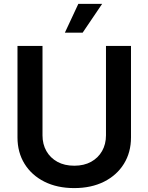

<svg xmlns="http://www.w3.org/2000/svg" viewBox="-20 -966 770 997"><path d="M365.2 10.7Q276.9 10.7 210.4 -22.7Q144 -56.2 107.4 -115.5Q70.8 -174.8 70.8 -252.4V-727.5H200.7V-263.2Q200.7 -217.3 220.9 -181.6Q241.2 -146 278.1 -125.7Q314.9 -105.5 365.7 -105.5Q416 -105.5 452.9 -125.7Q489.7 -146 510 -181.6Q530.3 -217.3 530.3 -263.2V-727.5H660.2V-252.4Q660.2 -174.8 623.5 -115.5Q586.9 -56.2 520.5 -22.7Q454.1 10.7 365.2 10.7ZM316.9 -796.4 386.7 -945.8H510.3L409.2 -796.4Z"/></svg>

Font: Inter 17pt SemiBold
Style: Regular
Weight: 600
Version: Version 4.001;git-66647c0bb